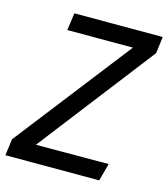

<svg xmlns="http://www.w3.org/2000/svg" viewBox="-112 -772 749 854"><g transform="rotate(15 262.0 -344.5)"><path d="M2 -76 416 -609H114L125 -689H532L522 -612L111 -80L446 -81L424 0H-8Z"/></g></svg>

Font: FiraGO
Style: Italic
Weight: 400
Italic angle: -8°
Designer: bBox Type GmbH
Foundry: bBox Type GmbH
Version: Version 1.001